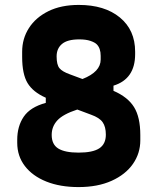

<svg xmlns="http://www.w3.org/2000/svg" viewBox="-20 -740 640 780"><path d="M300 -720Q405 -720 467 -669Q529 -618 529 -530V-520Q529 -419 441 -392V-371Q499 -346 524.5 -305Q550 -264 550 -191V-170Q550 -117 520 -74Q490 -31 433.5 -5.5Q377 20 299 20Q224 20 168 -2.5Q112 -25 81 -65.5Q50 -106 50 -160V-172Q50 -227 76.5 -266Q103 -305 166 -322V-343Q114 -366 92 -402.5Q70 -439 70 -509V-530Q70 -583 97.5 -626Q125 -669 176.5 -694.5Q228 -720 300 -720ZM264 -438 315 -419Q389 -448 389 -498V-513Q389 -544 373 -560Q365 -568 347 -574Q329 -580 302 -580Q254 -580 232 -561.5Q210 -543 210 -511Q210 -477 221.5 -463Q233 -449 264 -438ZM190 -192Q190 -153 217 -136.5Q244 -120 299 -120Q357 -120 383.5 -137.5Q410 -155 410 -193Q410 -225 397 -243.5Q384 -262 350 -274L294 -295Q236 -276 213 -251Q190 -226 190 -192Z"/></svg>

Font: Recursive Sn Lnr St XBd
Style: Regular
Weight: 800
Version: Version 1.079;hotconv 1.0.112;makeotfexe 2.5.65598; ttfautoh